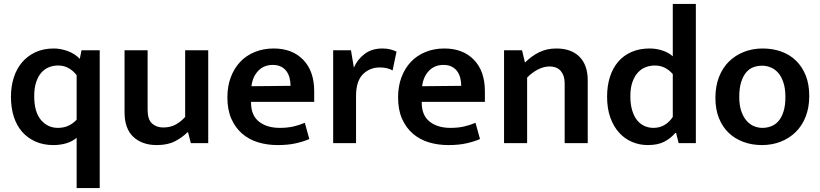

<svg xmlns="http://www.w3.org/2000/svg" viewBox="-20 -732 4195 982"><path d="M372 -27Q349 -8 318.5 1Q288 10 253 10Q202 10 161.5 -8Q121 -26 93 -58Q65 -90 50.5 -135.5Q36 -181 36 -237Q36 -290 50.5 -335.5Q65 -381 93.5 -414Q122 -447 162.5 -465.5Q203 -484 256 -484Q290 -484 327 -470.5Q364 -457 388 -431L397 -475H490V230H372ZM372 -347Q358 -367 333.5 -382Q309 -397 277 -397Q252 -397 230 -388Q208 -379 191.5 -360.5Q175 -342 165 -312Q155 -282 155 -240Q155 -159 189.5 -118.5Q224 -78 276 -78Q308 -78 332 -90Q356 -102 372 -120Z M927 -475H1045V0H956L942 -55H938Q915 -31 877 -10.5Q839 10 782 10Q707 10 662 -32Q617 -74 617 -158V-475H735V-170Q735 -121 757.5 -100.5Q780 -80 815 -80Q852 -80 879.5 -95.5Q907 -111 927 -134Z M1587 -211H1264V-207Q1264 -142 1304.5 -110Q1345 -78 1411 -78Q1450 -78 1480.5 -85Q1511 -92 1539 -104L1562 -21Q1533 -8 1493 1Q1453 10 1400 10Q1347 10 1300.5 -4Q1254 -18 1219 -48Q1184 -78 1163.5 -124Q1143 -170 1143 -234Q1143 -290 1160 -336Q1177 -382 1208 -415Q1239 -448 1283 -466Q1327 -484 1380 -484Q1475 -484 1531 -426Q1587 -368 1587 -265ZM1466 -293Q1466 -314 1461 -333.5Q1456 -353 1445 -368Q1434 -383 1416.5 -391.5Q1399 -400 1375 -400Q1330 -400 1301 -370Q1272 -340 1266 -291Z M1684 0V-475H1775L1790 -386Q1807 -427 1844 -455.5Q1881 -484 1936 -484Q1960 -484 1978 -479Q1996 -474 2008 -468L1988 -372Q1977 -378 1961 -382.5Q1945 -387 1922 -387Q1871 -387 1836 -352Q1801 -317 1801 -241V0Z M2460 -211H2137V-207Q2137 -142 2177.5 -110Q2218 -78 2284 -78Q2323 -78 2353.5 -85Q2384 -92 2412 -104L2435 -21Q2406 -8 2366 1Q2326 10 2273 10Q2220 10 2173.5 -4Q2127 -18 2092 -48Q2057 -78 2036.5 -124Q2016 -170 2016 -234Q2016 -290 2033 -336Q2050 -382 2081 -415Q2112 -448 2156 -466Q2200 -484 2253 -484Q2348 -484 2404 -426Q2460 -368 2460 -265ZM2339 -293Q2339 -314 2334 -333.5Q2329 -353 2318 -368Q2307 -383 2289.5 -391.5Q2272 -400 2248 -400Q2203 -400 2174 -370Q2145 -340 2139 -291Z M2676 0H2558V-475H2650L2665 -412Q2699 -446 2738 -465Q2777 -484 2825 -484Q2902 -484 2944 -441.5Q2986 -399 2986 -321V0H2868V-307Q2868 -345 2848.5 -368.5Q2829 -392 2790 -392Q2761 -392 2731 -376.5Q2701 -361 2676 -335Z M3421 -712H3539V0H3451L3438 -52H3434Q3411 -25 3378 -7.5Q3345 10 3293 10Q3251 10 3213 -6Q3175 -22 3146.5 -53.5Q3118 -85 3101.5 -131Q3085 -177 3085 -237Q3085 -293 3099.5 -338.5Q3114 -384 3142 -416.5Q3170 -449 3210.5 -466.5Q3251 -484 3302 -484Q3337 -484 3368.5 -473.5Q3400 -463 3421 -444ZM3421 -353Q3404 -373 3381 -385Q3358 -397 3330 -397Q3305 -397 3282.5 -388.5Q3260 -380 3242.5 -361Q3225 -342 3214.5 -312Q3204 -282 3204 -240Q3204 -198 3213.5 -167Q3223 -136 3239 -116.5Q3255 -97 3276.5 -87.5Q3298 -78 3322 -78Q3355 -78 3380 -93.5Q3405 -109 3421 -134Z M4119 -241Q4119 -182 4100.5 -135Q4082 -88 4049 -56Q4016 -24 3972 -7Q3928 10 3877 10Q3826 10 3782.5 -6Q3739 -22 3707 -52.5Q3675 -83 3657 -128Q3639 -173 3639 -231Q3639 -291 3657.5 -338.5Q3676 -386 3709 -418Q3742 -450 3786 -467Q3830 -484 3881 -484Q3932 -484 3975.5 -468.5Q4019 -453 4051 -422Q4083 -391 4101 -346Q4119 -301 4119 -241ZM3997 -236Q3997 -279 3987 -309.5Q3977 -340 3960.5 -359Q3944 -378 3922.5 -387Q3901 -396 3878 -396Q3855 -396 3834 -388.5Q3813 -381 3797 -362.5Q3781 -344 3771 -313Q3761 -282 3761 -236Q3761 -194 3771 -164.5Q3781 -135 3797.5 -115.5Q3814 -96 3835.5 -87Q3857 -78 3880 -78Q3902 -78 3923.5 -86Q3945 -94 3961 -112Q3977 -130 3987 -160.5Q3997 -191 3997 -236Z"/></svg>

Font: Mukta SemiBold
Style: Regular
Weight: 600
Designer: Girish Dalvi and Yashodeep Gholap
Foundry: Ek Type
Version: Version 2.538;PS 1.002;hotconv 16.6.51;makeotf.lib2.5.65220;